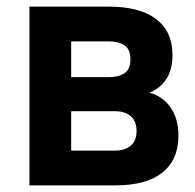

<svg xmlns="http://www.w3.org/2000/svg" viewBox="-20 -560 589 580"><path d="M328.5 0H69V-540H308.5Q402 -540 451.5 -502.5Q501 -465 501 -394.5Q501 -349.5 482.5 -321.2Q464 -293 431.5 -280Q472 -269 495.5 -235Q519 -201 519 -150.5Q519 -77 470.2 -38.5Q421.5 0 328.5 0ZM310 -435H195V-327H310Q338.5 -327 356.2 -339Q374 -351 374 -381Q374 -411 356.2 -423Q338.5 -435 310 -435ZM328.5 -105Q357 -105 374.8 -119.8Q392.5 -134.5 392.5 -164.5Q392.5 -194.5 374.8 -209.2Q357 -224 328.5 -224H195V-105Z"/></svg>

Font: Vela Sans ExtBd
Style: Regular
Weight: 800
Designer: Principal design: Mikhail Sharanda - project Manrope.
Design modification: Ravid Balaliev
Foundry: Mikhail Sharanda
Version: Version 1.001